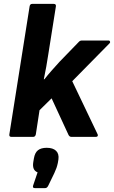

<svg xmlns="http://www.w3.org/2000/svg" viewBox="-20 -703 586 986"><path d="M39 0Q26 0 28 -13L132 -670Q134 -683 145 -683H256Q269 -683 267 -670L228 -424Q223 -392 217.5 -360Q212 -328 205 -296H208Q226 -319 246.5 -342Q267 -365 286 -386L382 -485Q390 -495 400 -495H537Q543 -495 545 -489.5Q547 -484 541 -479L351 -286L481 -14Q484 -9 481.5 -4.5Q479 0 472 0H347Q336 0 331 -12L245 -198L183 -137L164 -13Q161 0 150 0ZM159 263Q146 263 150 250L173 182Q144 171 151 129L154 111Q159 81 175 68.5Q191 56 220 56Q252 56 268 71.5Q284 87 280 116L277 134Q274 148 270 159.5Q266 171 259 186L228 250Q222 263 212 263Z"/></svg>

Font: Sofia Sans ExtraBold
Style: Italic
Weight: 800
Italic angle: -9°
Designer: Botio Nikoltchev, Ani Petrova
Foundry: lettersoup
Version: Version 4.100; ttfautohint (v1.8.4.7-5d5b)